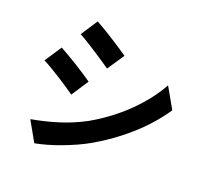

<svg xmlns="http://www.w3.org/2000/svg" viewBox="-134 -922 1225 1135"><g transform="rotate(20 478.0 -354.5)"><path d="M295 -757Q319 -744 349 -726Q379 -708 409.5 -688.5Q440 -669 467.5 -651Q495 -633 513 -620L442 -514Q422 -528 394.5 -546.5Q367 -565 337.5 -584Q308 -603 279 -621Q250 -639 226 -652ZM118 -78Q199 -92 282 -117.5Q365 -143 444 -185Q566 -254 662 -347.5Q758 -441 815 -544L889 -414Q822 -314 724.5 -226.5Q627 -139 509 -71Q472 -50 429.5 -31Q387 -12 344 4Q301 20 261 31Q221 42 189 48ZM148 -539Q172 -526 202 -508.5Q232 -491 262.5 -472Q293 -453 320.5 -435Q348 -417 366 -404L296 -297Q276 -311 248.5 -329.5Q221 -348 191 -367Q161 -386 131.5 -403.5Q102 -421 78 -433Z"/></g></svg>

Font: Kinto Sans
Style: Bold
Weight: 700
Designer: Authors: Ryoko NISHIZUKA  (kana & ideographs); Paul D. Hunt (Latin, Greek & Cyrillic); Wenlong ZHANG  (bopomofo); Sandol
Foundry: Adobe Systems Incorporated, ookami Inc.
Version: Version 0.001